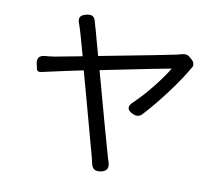

<svg xmlns="http://www.w3.org/2000/svg" viewBox="-86 -881 1171 1014"><g transform="rotate(10 500.0 -374.0)"><path d="M170.9 -527.3Q243.2 -541 316.4 -554.7Q280.3 -687.5 269.5 -715.8Q258.8 -740.2 265.1 -754.4Q271.5 -768.6 297.9 -774.4Q321.3 -780.3 333 -772Q344.7 -763.7 349.6 -739.3Q350.6 -734.4 354 -723.6Q357.4 -712.9 358.4 -709L396.5 -570.3Q765.6 -640.6 808.6 -650.4Q811.5 -651.4 819.8 -653.8Q828.1 -656.2 833 -657.2Q837.9 -658.2 844.7 -658.7Q851.6 -659.2 857.4 -657.7Q863.3 -656.2 869.1 -652.3L882.8 -640.6Q893.6 -632.8 897.9 -620.6Q902.3 -608.4 897.5 -600.6Q862.3 -537.1 799.3 -452.6Q736.3 -368.2 679.7 -307.6Q660.2 -287.1 629.9 -300.8Q579.1 -324.2 623 -363.3Q670.9 -409.2 718.3 -469.2Q765.6 -529.3 791 -572.3Q763.7 -568.4 417 -498Q505.9 -171.9 538.1 -60.5Q539.1 -56.6 542 -46.9Q544.9 -37.1 546.9 -32.2Q564.5 17.6 517.6 27.3Q471.7 37.1 463.9 -6.8Q458 -32.2 455.1 -43Q449.2 -64.5 429.7 -135.7Q410.2 -207 382.3 -310.1Q354.5 -413.1 335 -482.4Q262.7 -467.8 118.2 -435.5Q112.3 -434.6 107.9 -434.1Q103.5 -433.6 100.1 -435.1Q96.7 -436.5 94.7 -438Q92.8 -439.5 91.3 -443.4Q89.8 -447.3 89.4 -450.2Q88.9 -453.1 87.4 -460Q85.9 -466.8 85 -470.7Q73.2 -517.6 120.1 -521.5Q145.5 -523.4 170.9 -527.3Z"/></g></svg>

Font: GenSenMaruGothic TW TTF Regular
Style: Regular
Weight: 400
Version: Version 1.301